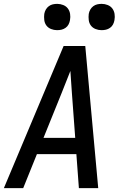

<svg xmlns="http://www.w3.org/2000/svg" viewBox="-20 -973 640 993"><path d="M0 0 309 -735H421L488 0H388L375 -176H171L100 0ZM205 -260H369L352 -490Q350 -519 348 -548Q346 -577 344 -606Q332 -577 321 -548Q310 -519 298 -490ZM505 -817Q489 -817 474 -823Q459 -829 450 -841Q441 -853 439 -869Q437 -885 439 -901Q441 -913 447 -923.5Q453 -934 462.5 -941Q472 -948 483 -950.5Q494 -953 506 -953Q522 -953 537 -947Q552 -941 561 -929Q570 -917 572.5 -901Q575 -885 572 -869Q570 -857 564.5 -846.5Q559 -836 549 -829Q539 -822 528 -819.5Q517 -817 505 -817ZM275 -817Q259 -817 244 -823Q229 -829 220 -841Q211 -853 209 -869Q207 -885 209 -901Q211 -913 217 -923.5Q223 -934 232.5 -941Q242 -948 253 -950.5Q264 -953 276 -953Q292 -953 307 -947Q322 -941 331 -929Q340 -917 342.5 -901Q345 -885 342 -869Q340 -857 334.5 -846.5Q329 -836 319 -829Q309 -822 298 -819.5Q287 -817 275 -817Z"/></svg>

Font: Iosevka Md Ex Obl
Style: Regular
Weight: 500
Width: 7
Italic angle: -9°
Monospace: yes
Designer: Belleve Invis
Foundry: Belleve Invis
Version: Version 32.5.0; ttfautohint (v1.8.4)